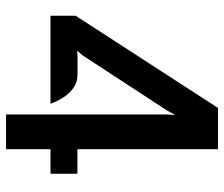

<svg xmlns="http://www.w3.org/2000/svg" viewBox="-73 -668 741 635"><g transform="rotate(90 297.5 -350.5)"><path d="M358.5 0V-529L360.5 -559.5L345.5 -532.5L162 -251.5L147.5 -235L167 -236.5H224.5Q252.5 -236.5 272.2 -221.8Q292 -207 304.5 -186Q317 -165 323 -147H32V-230L337 -701H473.5V-236H554.5V-147H473.5V0Z"/></g></svg>

Font: Expletus Sans SemiBold
Style: Regular
Weight: 600
Version: Version 7.500